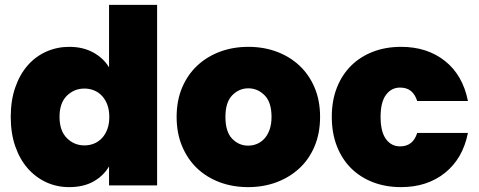

<svg xmlns="http://www.w3.org/2000/svg" viewBox="-20 -760 1963 787"><path d="M24 -281Q24 -348 42.5 -401.5Q61 -455 93.5 -492Q126 -529 170 -548.5Q214 -568 264 -568Q320 -568 362 -545Q404 -522 427 -484V-740H624V0H427V-78Q405 -40 364 -16.5Q323 7 263 7Q213 7 169.5 -13Q126 -33 93.5 -70Q61 -107 42.5 -160.5Q24 -214 24 -281ZM428 -281Q428 -309 420 -330.5Q412 -352 398 -367Q384 -382 365.5 -389.5Q347 -397 326 -397Q284 -397 254 -367.5Q224 -338 224 -281Q224 -224 254 -194Q284 -164 326 -164Q347 -164 365.5 -171.5Q384 -179 398 -194Q412 -209 420 -230.5Q428 -252 428 -281Z M1292 -281Q1292 -214 1269.5 -160.5Q1247 -107 1207 -70Q1167 -33 1113.5 -13Q1060 7 997 7Q934 7 880.5 -13Q827 -33 788 -70Q749 -107 726.5 -160.5Q704 -214 704 -281Q704 -348 726.5 -401Q749 -454 788.5 -491Q828 -528 881.5 -548Q935 -568 998 -568Q1061 -568 1114.5 -548Q1168 -528 1207.5 -491Q1247 -454 1269.5 -401Q1292 -348 1292 -281ZM904 -281Q904 -220 931.5 -191.5Q959 -163 997 -163Q1016 -163 1033 -170Q1050 -177 1063.5 -191.5Q1077 -206 1085 -228.5Q1093 -251 1093 -281Q1093 -341 1064.5 -369.5Q1036 -398 998 -398Q960 -398 932 -369.5Q904 -341 904 -281Z M1340 -281Q1340 -348 1361 -401Q1382 -454 1419.5 -491Q1457 -528 1509 -548Q1561 -568 1624 -568Q1731 -568 1804 -510Q1877 -452 1898 -346H1690Q1682 -372 1665 -386.5Q1648 -401 1620 -401Q1584 -401 1562 -371Q1540 -341 1540 -281Q1540 -220 1562 -190Q1584 -160 1620 -160Q1673 -160 1690 -215H1898Q1877 -110 1804 -51.5Q1731 7 1624 7Q1561 7 1509 -13Q1457 -33 1419.5 -70Q1382 -107 1361 -160.5Q1340 -214 1340 -281Z"/></svg>

Font: SVN-Poppins ExtraBold
Style: Regular
Weight: 800
Designer: Ninad Kale (Devanagari), Jonny Pinhorn (Latin)
Foundry: Indian Type Foundry
Version: Version 3.002 2017; ttfautohint (v1.8.3)